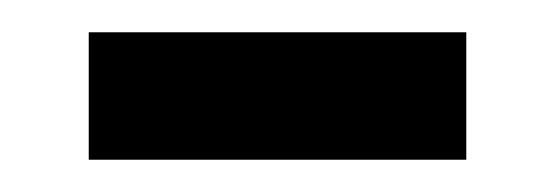

<svg xmlns="http://www.w3.org/2000/svg" viewBox="-20 -328 344 119"><path d="M35 -229V-308H269V-229Z"/></svg>

Font: Noto Sans Ethiopic SemCond
Style: Regular
Weight: 400
Width: 4
Designer: Monotype Design Team
Foundry: Monotype Imaging Inc.
Version: Version 2.102; ttfautohint (v1.8.4.7-5d5b)